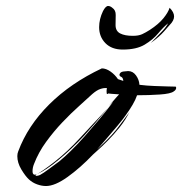

<svg xmlns="http://www.w3.org/2000/svg" viewBox="-20 -615 610 643"><path d="M134 8Q120 8 104.5 2.5Q89 -3 77 -14Q65 -25 51.5 -47.5Q38 -70 38 -92Q38 -101 41 -108Q73 -194 145 -265.5Q217 -337 321 -386Q335 -386 350 -375.5Q365 -365 375 -350L393 -344Q392 -355 386 -357.5Q380 -360 380 -365Q382 -374 393 -375.5Q404 -377 409 -377Q425 -377 435.5 -362.5Q446 -348 447 -331Q471 -328 497 -327Q523 -326 542.5 -325.5Q562 -325 564 -325H567Q570 -325 570 -321Q570 -314 562 -309Q552 -301 515.5 -298.5Q479 -296 439 -296Q434 -281 424 -264Q414 -247 401 -229Q392 -216 374 -194.5Q356 -173 337 -151Q318 -129 305 -114Q314 -122 334.5 -142.5Q355 -163 368 -179Q373 -185 383 -198.5Q393 -212 402.5 -224.5Q412 -237 414 -241Q401 -214 381 -189Q361 -164 341 -144Q321 -124 307 -111.5Q293 -99 291 -97Q249 -53 206.5 -22.5Q164 8 134 8ZM102 -26Q107 -26 114 -29Q125 -35 142.5 -48Q160 -61 179 -75Q196 -89 217 -109.5Q238 -130 263 -158Q285 -183 310 -212.5Q335 -242 359 -274L344 -260Q351 -267 361.5 -279.5Q372 -292 379 -299Q348 -301 342 -302Q341 -300 339 -300Q337 -300 337 -307Q337 -309 337 -312.5Q337 -316 338 -320Q328 -321 316 -317Q304 -313 289 -300Q272 -284 245 -260Q218 -236 189 -205.5Q160 -175 134.5 -140Q109 -105 94 -66Q89 -54 89 -42Q89 -25 104 -32Q99 -29 99 -28Q99 -26 102 -26ZM104 -32Q123 -42 164.5 -74.5Q206 -107 249 -154Q263 -169 281 -188.5Q299 -208 316 -226Q333 -244 342 -254Q319 -226 299.5 -203.5Q280 -181 262 -161Q220 -116 176.5 -80Q133 -44 104 -32ZM391 -449Q354 -449 333 -470.5Q312 -492 312 -524Q312 -551 325 -578Q334 -595 342 -595Q349 -595 356 -589Q368 -581 367.5 -564.5Q367 -548 367 -531Q367 -511 382.5 -503Q398 -495 425 -495Q444 -495 456 -500.5Q468 -506 482 -515Q511 -534 527 -553.5Q543 -573 548 -589Q563 -574 563 -560Q563 -546 548 -531Q544 -527 529.5 -510Q515 -493 485 -471Q514 -501 525 -512.5Q536 -524 543 -537Q527 -524 509.5 -503Q492 -482 464.5 -465.5Q437 -449 391 -449Z"/></svg>

Font: Smooch
Style: Regular
Weight: 400
Designer: Robert E. Leuschke
Foundry: Robert E. Leuschke
Version: Version 1.010; ttfautohint (v1.8.3)